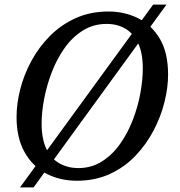

<svg xmlns="http://www.w3.org/2000/svg" viewBox="-20 -775 782 835"><path d="M67 40 646 -755H704L126 40ZM314 11Q240 11 180.5 -20.5Q121 -52 86.5 -114Q52 -176 52 -266Q52 -324 68 -387Q84 -450 116.5 -510Q149 -570 197 -618.5Q245 -667 309 -696Q373 -725 452 -725Q521 -725 580 -696Q639 -667 675 -606.5Q711 -546 711 -450Q711 -395 695.5 -332Q680 -269 648.5 -208.5Q617 -148 569.5 -98Q522 -48 458 -18.5Q394 11 314 11ZM320 -44Q378 -44 423.5 -73Q469 -102 502.5 -149.5Q536 -197 558 -254.5Q580 -312 590.5 -370Q601 -428 601 -477Q601 -545 580.5 -587.5Q560 -630 525 -650.5Q490 -671 444 -671Q386 -671 340 -642Q294 -613 260.5 -565.5Q227 -518 205 -460.5Q183 -403 172 -345Q161 -287 161 -238Q161 -170 182 -127Q203 -84 239.5 -64Q276 -44 320 -44Z"/></svg>

Font: Noto Serif
Style: Italic
Weight: 400
Italic angle: -12°
Designer: Monotype Design Team
Foundry: Monotype Imaging Inc.
Version: Version 2.013